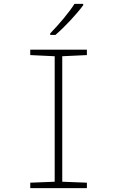

<svg xmlns="http://www.w3.org/2000/svg" viewBox="-20 -970 603 990"><path d="M239 -798V-790H266C315 -832 376 -898 409 -943V-950H364C336 -905 281 -841 239 -798ZM136 0H428V-28L301 -33V-680L428 -686V-714H136V-686L262 -680V-33L136 -28Z"/></svg>

Font: Noto Sans Mono SemiCondensed ExtraLight
Style: Regular
Weight: 200
Width: 4
Designer: Monotype Design Team
Foundry: Monotype Imaging Inc.
Version: Version 2.014